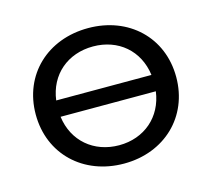

<svg xmlns="http://www.w3.org/2000/svg" viewBox="-83 -633 815 738"><g transform="rotate(-15 324.5 -264.5)"><path d="M325 -68C224 -68 148 -133 135 -232H514C501 -133 425 -68 325 -68ZM325 -461C425 -461 501 -397 514 -297H135C148 -397 224 -461 325 -461ZM325 -534C163 -534 45 -423 45 -265C45 -107 163 5 325 5C486 5 604 -107 604 -265C604 -423 486 -534 325 -534Z"/></g></svg>

Font: Montserrat-Alt1 Med
Style: Regular
Weight: 500
Designer: Differentunic
Foundry: Differentunic
Version: Version 7.222